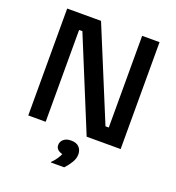

<svg xmlns="http://www.w3.org/2000/svg" viewBox="-151 -769 1003 1097"><g transform="rotate(20 350.0 -221.0)"><path d="M69.2 0V-650H275L505 -92.5H525V-650H630.8V0H424.2L195 -558.3H175V0ZM282.5 208.3V205Q295 193.3 308.3 174.6Q321.7 155.8 327.5 140.8Q313.3 138.3 300.4 128.3Q287.5 118.3 287.5 99.2Q287.5 79.2 303.8 65Q320 50.8 349.2 50.8Q381.7 50.8 397.9 67.9Q414.2 85 414.2 111.7Q414.2 137.5 398.3 162.9Q382.5 188.3 363.3 208.3Z"/></g></svg>

Font: Familjen Grotesk GF Medium
Style: Regular
Weight: 500
Designer: Anders Wikstroem, Jonas Baeckman, Matilda Gysing, Kristian Moeller
Foundry: Familjen STHLM AB
Version: Version 2.000; Beta; Release 4; Build 6